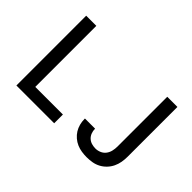

<svg xmlns="http://www.w3.org/2000/svg" viewBox="-115 -1079 1430 1430"><g transform="rotate(45 600.0 -363.5)"><path d="M125 0V-735H232V-92H523V0ZM873 8Q846 8 819.5 4Q793 0 768.5 -10.5Q744 -21 723 -39Q702 -57 688 -79.5Q674 -102 667 -128.5Q660 -155 660 -182V-187H767V-184Q767 -164 774.5 -144Q782 -124 797 -110Q812 -96 832 -90Q852 -84 873 -84Q896 -84 918 -93.5Q940 -103 954 -121.5Q968 -140 973.5 -163.5Q979 -187 979 -210V-735H1086V-210Q1086 -181 1081 -152.5Q1076 -124 1063.5 -98Q1051 -72 1030.5 -50.5Q1010 -29 984.5 -15.5Q959 -2 930.5 3Q902 8 873 8Z"/></g></svg>

Font: Iosevka Aile Semibold
Style: Regular
Weight: 600
Designer: Belleve Invis
Foundry: Belleve Invis
Version: Version 31.1.0; ttfautohint (v1.8.4)